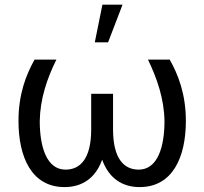

<svg xmlns="http://www.w3.org/2000/svg" viewBox="-20 -780 863 811"><path d="M126 -528.3C90.8 -465.3 58.1 -383.8 58.1 -269C58.1 -118.2 112.3 10.3 252.9 10.3C326.2 10.3 382.3 -27.3 409.7 -101.1C410.2 -102.5 411.1 -104 411.6 -105.5L413.1 -101.1C441.4 -27.3 496.1 10.3 569.8 10.3C710.4 10.3 765.1 -118.2 765.1 -269C765.1 -383.3 731.9 -466.3 696.8 -528.3H605C644 -447.8 673.3 -361.3 674.8 -269C674.8 -159.7 646 -63.5 565.9 -63.5C503.9 -63.5 457.5 -109.4 457.5 -233.4V-383.8H365.2V-233.4C365.2 -109.4 318.8 -63.5 256.8 -63.5C176.8 -63.5 147.9 -160.2 147.9 -269C149.4 -360.8 178.2 -448.2 218.3 -528.3ZM380.4 -601.1H436.5L497.6 -760.3H412.6Z"/></svg>

Font: Bert Sans
Style: Regular
Weight: 400
Designer: Christian Robertson (Google), Cristiano Sobral
Foundry: Google, Cristiano Sobral
Version: Version 3.101